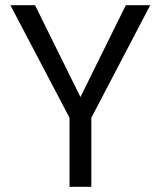

<svg xmlns="http://www.w3.org/2000/svg" viewBox="-20 -720 619 740"><path d="M248 0V-266L20 -700H115L290 -346L465 -700H559L332 -266V0Z"/></svg>

Font: Rethink Sans
Style: Regular
Weight: 400
Designer: The Rethink Sans project authors (Hans Thiessen). DM Sans designed by Colophon Foundry.
Foundry: Rethink Communications LLC
Version: Version 1.001